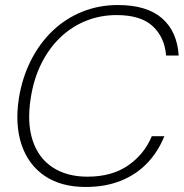

<svg xmlns="http://www.w3.org/2000/svg" viewBox="-20 -732 731 764"><path d="M321 12Q223 12 158 -32Q93 -76 66 -155.5Q39 -235 55 -340Q68 -422 102.5 -490.5Q137 -559 188.5 -608.5Q240 -658 306.5 -685Q373 -712 449 -712Q564 -712 624.5 -659.5Q685 -607 691 -511H641Q635 -584 587.5 -628Q540 -672 444 -672Q379 -672 322 -649Q265 -626 220 -583Q175 -540 144.5 -479Q114 -418 102 -340Q87 -243 110 -173Q133 -103 189.5 -66Q246 -29 328 -29Q425 -29 489.5 -73.5Q554 -118 584 -190H634Q608 -126 564 -81Q520 -36 459 -12Q398 12 321 12Z"/></svg>

Font: DM Sans 36pt ExtraLight
Style: Italic
Weight: 250
Italic angle: -10°
Designer: Colophon Foundry, Jonny Pinhorn
Foundry: Colophon Foundry
Version: Version 4.004;gftools[0.9.30]